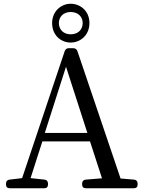

<svg xmlns="http://www.w3.org/2000/svg" viewBox="-20 -997 762 1024"><path d="M357 -770C408 -770 457 -809 457 -874C457 -939 408 -977 357 -977C307 -977 258 -938 258 -874C258 -807 307 -770 357 -770ZM32 7H216C229 7 236 0 236 -13V-18C236 -30 229 -38 217 -39L143 -47L206 -243H460L524 -46L437 -39C425 -38 418 -30 418 -18V-13C418 0 425 7 438 7H694C707 7 714 0 714 -13V-18C714 -30 707 -38 695 -39L623 -45L393 -724C389 -735 381 -740 370 -740H347C336 -740 329 -735 325 -724L98 -47L31 -39C19 -38 12 -30 12 -18V-13C12 0 19 7 32 7ZM219 -288 332 -641 446 -288ZM294 -874C294 -905 316 -933 357 -933C399 -933 421 -905 421 -874C421 -841 398 -814 357 -814C317 -814 294 -841 294 -874Z"/></svg>

Font: 寒蝉锦书宋 Text
Style: Regular
Weight: 400
Designer: 寒蝉锦书宋{Warren} 思源宋体{Ryoko NISHIZUKA 西塚涼子 (kana & ideographs); Frank Grießhammer (Latin, Greek & Cyrillic); Wenlong ZHANG 
Foundry: Adobe & ChillType
Version: Version 2.000;Glyphs 3.1.1 (3135)